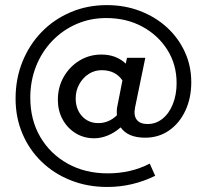

<svg xmlns="http://www.w3.org/2000/svg" viewBox="-20 -599 821 763"><path d="M406.2 144Q327.8 144 261.2 117.6Q194.7 91.3 145.6 43.9Q96.5 -3.4 69.2 -67.6Q41.9 -131.7 41.9 -207Q41.9 -286.6 69.4 -354.2Q96.8 -421.8 145.7 -472.1Q194.6 -522.4 260.8 -550.5Q326.9 -578.7 404.7 -578.7Q475.7 -578.7 536.8 -555.2Q597.9 -531.7 643.3 -490.2Q688.8 -448.7 714.4 -392.9Q740.1 -337.2 740.1 -272.5Q740.1 -208.9 716.5 -158.9Q692.9 -108.9 651.6 -80.3Q610.2 -51.8 556.9 -51.8Q488.1 -51.8 459.5 -92.8Q435.3 -71.6 408.3 -60.6Q381.3 -49.5 354.1 -49.5Q313.1 -49.5 280.3 -69.8Q247.5 -90.1 228.7 -124.7Q209.9 -159.3 209.9 -202.3Q209.9 -252.5 233 -293.1Q256.1 -333.7 295.3 -357.9Q334.5 -382.2 383 -382.2Q441.5 -382.2 479.9 -346.2L484.6 -369.2H557.4L516.6 -171.3Q510.5 -140.1 523.5 -123.1Q536.5 -106.1 566.7 -106.1Q599.7 -106.1 625.9 -127.2Q652.1 -148.3 666.9 -185.3Q681.8 -222.4 681.8 -268.8Q681.8 -343 644.8 -401.4Q607.8 -459.8 544.9 -493.5Q482.1 -527.3 402.1 -527.3Q338.7 -527.3 283.8 -503.4Q228.9 -479.5 187.5 -436.3Q146.1 -393.2 123.2 -335.4Q100.4 -277.6 100.4 -210.8Q100.4 -122.9 139.8 -55.2Q179.3 12.5 248.8 51.2Q318.4 89.9 407.8 89.9Q500.3 89.9 575.1 51.2L596.7 99.6Q551.9 121.6 504.3 132.8Q456.7 144 406.2 144ZM370.8 -109.8Q412.3 -109.8 444.4 -140.7Q444 -150.2 444.1 -159.6Q444.3 -168.9 447 -180.2L466.5 -279.4Q438.9 -320.1 383.8 -320.1Q355.7 -320.1 332.4 -305Q309.1 -289.9 295 -264.4Q280.8 -238.8 280.8 -208.1Q280.8 -164.8 306 -137.3Q331.2 -109.8 370.8 -109.8Z"/></svg>

Font: Red Hat Display VF
Style: Regular
Weight: 300
Designer: Pentagram, MCKL
Foundry: Pentagram, MCKL
Version: Version 1.023